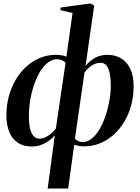

<svg xmlns="http://www.w3.org/2000/svg" viewBox="-20 -836 810 1110"><path d="M255.5 254 297 -54Q284.5 -38 263.8 -23Q243 -8 217.8 1.5Q192.5 11 165.5 11Q114.5 11 81.5 -12Q48.5 -35 32.8 -75.5Q17 -116 17 -168Q17 -228 31.5 -280.8Q46 -333.5 72.2 -377.2Q98.5 -421 134.2 -452.8Q170 -484.5 212.5 -501.8Q255 -519 302 -519Q320.5 -519 335.2 -516.5Q350 -514 364 -508.5L399.5 -761L328.5 -777.5L331 -792.5L502 -816L524.5 -804L474.5 -454Q495 -482 527.5 -500.5Q560 -519 601 -519Q646.5 -519 680.5 -498.2Q714.5 -477.5 733.5 -437Q752.5 -396.5 752.5 -337.5Q752.5 -280.5 738.5 -228.2Q724.5 -176 698.8 -132.8Q673 -89.5 637.5 -57.5Q602 -25.5 559 -7.8Q516 10 467 10Q452 10 437 7.5Q422 5 409 1.5L374 254ZM303 -92.5 359 -473.5Q350 -482.5 337.8 -488Q325.5 -493.5 309 -493.5Q276 -493.5 246.5 -465.5Q217 -437.5 194.8 -390.2Q172.5 -343 159.8 -284.2Q147 -225.5 147 -164Q147 -118.5 154.5 -90Q162 -61.5 175.5 -48Q189 -34.5 208.5 -34.5Q235.5 -34.5 261.2 -53Q287 -71.5 303 -92.5ZM468.5 -416.5 413 -33.5Q422 -25 433.5 -20Q445 -15 458.5 -15Q486.5 -15 511.2 -35.2Q536 -55.5 556 -89.8Q576 -124 590.2 -166.5Q604.5 -209 612.5 -254.5Q620.5 -300 620.5 -342Q620.5 -405 606.2 -439Q592 -473 562 -473Q535.5 -473 511.5 -457.8Q487.5 -442.5 468.5 -416.5Z"/></svg>

Font: Merriweather 144pt SemiBold
Style: Italic
Weight: 600
Italic angle: -7.8°
Version: Version 2.101